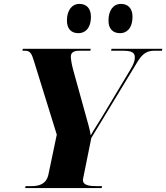

<svg xmlns="http://www.w3.org/2000/svg" viewBox="-20 -964 852 984"><path d="M596 -794C626 -794 659 -815 659 -879C659 -922 635 -944 600 -944C560 -944 536 -910 536 -859C536 -815 559 -794 596 -794ZM382 -794C413 -794 446 -815 446 -879C446 -922 422 -944 387 -944C348 -944 323 -910 323 -859C323 -815 346 -794 382 -794ZM109 0H501L503 -10H479C437 -10 405 -14 405 -42C405 -46 407 -53 410 -69L448 -257L682 -643C710 -690 733 -704 772 -704H810L812 -714H551L550 -704H608C655 -704 671 -695 671 -670C671 -654 666 -636 648 -607L503 -365C474 -317 457 -293 445 -270C440 -304 430 -334 417 -382L355 -606C346 -639 343 -664 343 -674C343 -692 355 -704 385 -704H443L445 -714H97L95 -704H108C134 -704 142 -691 154 -651L271 -274L228 -69C217 -20 181 -10 139 -10H111Z"/></svg>

Font: Noto Serif Display ExtraBold
Style: Italic
Weight: 800
Italic angle: -12°
Designer: Monotype Design Team
Foundry: Monotype Imaging Inc.
Version: Version 2.009